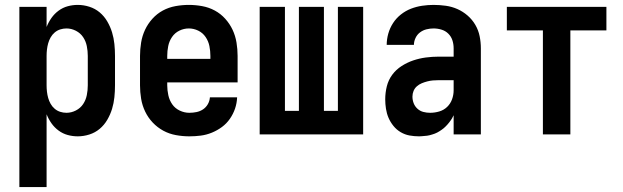

<svg xmlns="http://www.w3.org/2000/svg" viewBox="-20 -548 2540 783"><path d="M59 215V-520H170V-438Q178 -458 190 -475Q202 -492 219 -504.5Q236 -517 256 -522.5Q276 -528 297 -528Q321 -528 344.5 -520.5Q368 -513 386.5 -497.5Q405 -482 417.5 -460.5Q430 -439 437 -416Q444 -393 446.5 -368.5Q449 -344 449 -320V-200Q449 -176 446.5 -151.5Q444 -127 437 -104Q430 -81 417.5 -59.5Q405 -38 386.5 -22.5Q368 -7 344.5 0.5Q321 8 297 8Q276 8 256 2.5Q236 -3 219 -15.5Q202 -28 190 -45Q178 -62 170 -82V215ZM251 -88Q271 -88 289.5 -97.5Q308 -107 319 -123.5Q330 -140 334 -160Q338 -180 338 -200V-320Q338 -340 334 -360Q330 -380 319 -396.5Q308 -413 289.5 -422.5Q271 -432 251 -432Q238 -432 225.5 -428Q213 -424 203 -415.5Q193 -407 186.5 -395.5Q180 -384 176.5 -371.5Q173 -359 171.5 -346Q170 -333 170 -320V-200Q170 -187 171.5 -174Q173 -161 176.5 -148.5Q180 -136 186.5 -124.5Q193 -113 203 -104.5Q213 -96 225.5 -92Q238 -88 251 -88Z M752 8Q725 8 697.5 3Q670 -2 646 -15Q622 -28 603 -48Q584 -68 572 -93Q560 -118 555.5 -145.5Q551 -173 551 -200V-320Q551 -347 555.5 -374.5Q560 -402 571.5 -426.5Q583 -451 601.5 -471.5Q620 -492 644 -505Q668 -518 695.5 -523Q723 -528 750 -528Q777 -528 804.5 -523Q832 -518 856 -505Q880 -492 898.5 -471.5Q917 -451 928.5 -426.5Q940 -402 944.5 -374.5Q949 -347 949 -320V-212H662V-200Q662 -180 666.5 -159.5Q671 -139 682.5 -122.5Q694 -106 713 -97Q732 -88 752 -88Q767 -88 781.5 -91Q796 -94 808 -102Q820 -110 827.5 -123Q835 -136 836 -151H947Q946 -127 938.5 -105Q931 -83 917.5 -63.5Q904 -44 885 -30Q866 -16 844 -7Q822 2 799 5Q776 8 752 8ZM662 -308H838V-320Q838 -340 834 -360Q830 -380 818.5 -397Q807 -414 788.5 -423Q770 -432 750 -432Q730 -432 711.5 -423Q693 -414 681.5 -397Q670 -380 666 -360Q662 -340 662 -320Z M1039 0V-520H1142V-96H1199V-520H1301V-96H1358V-520H1461V0Z M1689 8Q1669 8 1650 4.5Q1631 1 1614 -9Q1597 -19 1584.5 -34.5Q1572 -50 1564.5 -67.5Q1557 -85 1554 -104.5Q1551 -124 1551 -143Q1551 -170 1557.5 -196Q1564 -222 1579.5 -243Q1595 -264 1617.5 -278.5Q1640 -293 1665 -301.5Q1690 -310 1716.5 -313.5Q1743 -317 1769 -317H1830V-351Q1830 -368 1825 -383.5Q1820 -399 1808.5 -410.5Q1797 -422 1781 -427Q1765 -432 1748 -432Q1734 -432 1719.5 -428.5Q1705 -425 1693 -416Q1681 -407 1674.5 -393Q1668 -379 1668 -365H1557Q1557 -388 1563.5 -411Q1570 -434 1583 -454Q1596 -474 1615 -489Q1634 -504 1656 -512.5Q1678 -521 1701.5 -524.5Q1725 -528 1748 -528Q1773 -528 1798 -524.5Q1823 -521 1845.5 -511Q1868 -501 1887 -484.5Q1906 -468 1918.5 -446.5Q1931 -425 1936 -400.5Q1941 -376 1941 -351V0H1830V-78Q1825 -68 1823.5 -65.5Q1822 -63 1819 -58.5Q1816 -54 1812.5 -49.5Q1809 -45 1805.5 -41Q1802 -37 1798 -33Q1794 -29 1790 -25.5Q1786 -22 1781.5 -19Q1777 -16 1772.5 -13Q1768 -10 1763 -7.5Q1758 -5 1753 -3Q1748 -1 1742.5 0.5Q1737 2 1732 3.5Q1727 5 1721.5 5.5Q1716 6 1710.5 6.5Q1705 7 1699.5 7.5Q1694 8 1689 8ZM1734 -88Q1753 -88 1771.5 -93.5Q1790 -99 1803.5 -112Q1817 -125 1823.5 -143Q1830 -161 1830 -180V-221H1769Q1757 -221 1745.5 -220Q1734 -219 1722.5 -216Q1711 -213 1700 -208.5Q1689 -204 1680 -196Q1671 -188 1666.5 -177Q1662 -166 1662 -154Q1662 -140 1667 -127Q1672 -114 1682.5 -104.5Q1693 -95 1706.5 -91.5Q1720 -88 1734 -88Z M2194 0V-424H2047V-520H2453V-424H2306V0Z"/></svg>

Font: Zed Mono
Style: Bold
Weight: 700
Monospace: yes
Designer: Belleve Invis
Foundry: Belleve Invis
Version: Version 1.0.0; ttfautohint (v1.8.4)